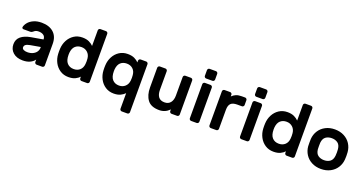

<svg xmlns="http://www.w3.org/2000/svg" viewBox="-41 -1493 4670 2466"><g transform="rotate(20 2294.0 -260.0)"><path d="M446.5 -476C406.2 -512 351.7 -530 283 -530C240.3 -530 203.5 -522.8 172.5 -508.5C141.5 -494.2 117.5 -476.3 100.5 -455C83.5 -433.7 73 -412.7 69 -392C68.3 -386 70.2 -380.8 74.5 -376.5C78.8 -372.2 84.3 -370 91 -370H184C196 -370 207 -374.7 217 -384C226.3 -392.7 235.8 -399.2 245.5 -403.5C255.2 -407.8 267.7 -410 283 -410C311.7 -410 334.5 -403.8 351.5 -391.5C368.5 -379.2 377 -360.3 377 -335L214 -307C157.3 -297 113.2 -278.8 81.5 -252.5C49.8 -226.2 34 -190.7 34 -146C34 -100 50.3 -62.5 83 -33.5C115.7 -4.5 160 10 216 10C254 10 286.5 3.7 313.5 -9C340.5 -21.7 361.7 -38.7 377 -60V-27C377 -19.7 379.7 -13.3 385 -8C390.3 -2.7 396.7 0 404 0H480C487.3 0 493.7 -2.7 499 -8C504.3 -13.3 507 -19.7 507 -27V-321C507 -388.3 486.8 -440 446.5 -476ZM377 -232V-222C377 -202.7 371.5 -184.5 360.5 -167.5C349.5 -150.5 333.3 -136.7 312 -126C290.7 -115.3 265.3 -110 236 -110C215.3 -110 198.2 -113.5 184.5 -120.5C170.8 -127.5 164 -137.7 164 -151C164 -166.3 170.2 -178.5 182.5 -187.5C194.8 -196.5 214.3 -203.3 241 -208Z M991 -683V-470C976.3 -486 956.7 -500 932 -512C907.3 -524 876.7 -530 840 -530C796.7 -530 758.5 -519.2 725.5 -497.5C692.5 -475.8 666.7 -447.2 648 -411.5C629.3 -375.8 619 -337 617 -295L616 -260L617 -225C619 -183 629.3 -144.2 648 -108.5C666.7 -72.8 692.5 -44.2 725.5 -22.5C758.5 -0.8 796.7 10 840 10C877.3 10 908.3 4 933 -8C957.7 -20 977 -34 991 -50V-27C991 -19.7 993.7 -13.3 999 -8C1004.3 -2.7 1010.7 0 1018 0H1094C1101.3 0 1107.7 -2.7 1113 -8C1118.3 -13.3 1121 -19.7 1121 -27V-683C1121 -690.3 1118.3 -696.7 1113 -702C1107.7 -707.3 1101.3 -710 1094 -710H1018C1010.7 -710 1004.3 -707.3 999 -702C993.7 -696.7 991 -690.3 991 -683ZM779.5 -147C757.2 -171.7 746 -209.3 746 -260C746 -272 746.3 -281.3 747 -288C751 -329.3 764 -360 786 -380C808 -400 836 -410 870 -410C902.7 -410 930.2 -399.8 952.5 -379.5C974.8 -359.2 987.7 -332 991 -298C992.3 -284.7 993 -272 993 -260C993 -248 992.3 -235.3 991 -222C987.7 -186.7 975 -159.2 953 -139.5C931 -119.8 903.3 -110 870 -110C832 -110 801.8 -122.3 779.5 -147Z M1235 -260 1236 -225C1238 -183 1248.3 -144.2 1267 -108.5C1285.7 -72.8 1311.5 -44.2 1344.5 -22.5C1377.5 -0.8 1415.7 10 1459 10C1495.7 10 1526.3 4 1551 -8C1575.7 -20 1595.3 -34 1610 -50V163C1610 170.3 1612.7 176.7 1618 182C1623.3 187.3 1629.7 190 1637 190H1713C1720.3 190 1726.7 187.3 1732 182C1737.3 176.7 1740 170.3 1740 163V-493C1740 -500.3 1737.3 -506.7 1732 -512C1726.7 -517.3 1720.3 -520 1713 -520H1637C1629.7 -520 1623.3 -517.3 1618 -512C1612.7 -506.7 1610 -500.3 1610 -493V-470C1596 -486 1576.7 -500 1552 -512C1527.3 -524 1496.3 -530 1459 -530C1415.7 -530 1377.5 -519.2 1344.5 -497.5C1311.5 -475.8 1285.7 -447.2 1267 -411.5C1248.3 -375.8 1238 -337 1236 -295ZM1571.5 -140.5C1549.2 -120.2 1521.7 -110 1489 -110C1451 -110 1420.8 -122.3 1398.5 -147C1376.2 -171.7 1365 -209.3 1365 -260C1365 -272 1365.3 -281.3 1366 -288C1370 -329.3 1383 -360 1405 -380C1427 -400 1455 -410 1489 -410C1522.3 -410 1550 -400.2 1572 -380.5C1594 -360.8 1606.7 -333.3 1610 -298C1611.3 -284.7 1612 -272 1612 -260C1612 -248 1611.3 -235.3 1610 -222C1606.7 -188 1593.8 -160.8 1571.5 -140.5Z M1881 -512C1875.7 -506.7 1873 -500.3 1873 -493V-224C1873 -154 1889 -97.5 1921 -54.5C1953 -11.5 2006.7 10 2082 10C2136 10 2182.3 -10 2221 -50V-27C2221 -19.7 2223.7 -13.3 2229 -8C2234.3 -2.7 2240.7 0 2248 0H2324C2331.3 0 2337.7 -2.7 2343 -8C2348.3 -13.3 2351 -19.7 2351 -27V-493C2351 -500.3 2348.3 -506.7 2343 -512C2337.7 -517.3 2331.3 -520 2324 -520H2248C2240.7 -520 2234.3 -517.3 2229 -512C2223.7 -506.7 2221 -500.3 2221 -493V-239C2221 -198.3 2211.5 -166.2 2192.5 -142.5C2173.5 -118.8 2146.7 -107 2112 -107C2074.7 -107 2047.2 -118.5 2029.5 -141.5C2011.8 -164.5 2003 -197 2003 -239V-493C2003 -500.3 2000.3 -506.7 1995 -512C1989.7 -517.3 1983.3 -520 1976 -520H1900C1892.7 -520 1886.3 -517.3 1881 -512Z M2616 -702C2610.7 -707.3 2604.3 -710 2597 -710H2511C2503.7 -710 2497.3 -707.3 2492 -702C2486.7 -696.7 2484 -690.3 2484 -683V-605C2484 -597.7 2486.7 -591.3 2492 -586C2497.3 -580.7 2503.7 -578 2511 -578H2597C2604.3 -578 2610.7 -580.7 2616 -586C2621.3 -591.3 2624 -597.7 2624 -605V-683C2624 -690.3 2621.3 -696.7 2616 -702ZM2611 -8C2616.3 -13.3 2619 -19.7 2619 -27V-493C2619 -500.3 2616.3 -506.7 2611 -512C2605.7 -517.3 2599.3 -520 2592 -520H2516C2508.7 -520 2502.3 -517.3 2497 -512C2491.7 -506.7 2489 -500.3 2489 -493V-27C2489 -19.7 2491.7 -13.3 2497 -8C2502.3 -2.7 2508.7 0 2516 0H2592C2599.3 0 2605.7 -2.7 2611 -8Z M2913.5 -373.5C2931.2 -391.2 2960 -400 3000 -400H3065C3072.3 -400 3078.7 -402.7 3084 -408C3089.3 -413.3 3092 -419.7 3092 -427V-493C3092 -500.3 3089.3 -506.7 3084 -512C3078.7 -517.3 3072.3 -520 3065 -520H3020C2989.3 -520 2964 -516 2944 -508C2924 -500 2905 -487.3 2887 -470V-493C2887 -500.3 2884.3 -506.7 2879 -512C2873.7 -517.3 2867.3 -520 2860 -520H2784C2776.7 -520 2770.3 -517.3 2765 -512C2759.7 -506.7 2757 -500.3 2757 -493V-27C2757 -19.7 2759.7 -13.3 2765 -8C2770.3 -2.7 2776.7 0 2784 0H2860C2867.3 0 2873.7 -2.7 2879 -8C2884.3 -13.3 2887 -19.7 2887 -27V-287C2887 -327 2895.8 -355.8 2913.5 -373.5Z M3302 -702C3296.7 -707.3 3290.3 -710 3283 -710H3197C3189.7 -710 3183.3 -707.3 3178 -702C3172.7 -696.7 3170 -690.3 3170 -683V-605C3170 -597.7 3172.7 -591.3 3178 -586C3183.3 -580.7 3189.7 -578 3197 -578H3283C3290.3 -578 3296.7 -580.7 3302 -586C3307.3 -591.3 3310 -597.7 3310 -605V-683C3310 -690.3 3307.3 -696.7 3302 -702ZM3297 -8C3302.3 -13.3 3305 -19.7 3305 -27V-493C3305 -500.3 3302.3 -506.7 3297 -512C3291.7 -517.3 3285.3 -520 3278 -520H3202C3194.7 -520 3188.3 -517.3 3183 -512C3177.7 -506.7 3175 -500.3 3175 -493V-27C3175 -19.7 3177.7 -13.3 3183 -8C3188.3 -2.7 3194.7 0 3202 0H3278C3285.3 0 3291.7 -2.7 3297 -8Z M3794 -683V-470C3779.3 -486 3759.7 -500 3735 -512C3710.3 -524 3679.7 -530 3643 -530C3599.7 -530 3561.5 -519.2 3528.5 -497.5C3495.5 -475.8 3469.7 -447.2 3451 -411.5C3432.3 -375.8 3422 -337 3420 -295L3419 -260L3420 -225C3422 -183 3432.3 -144.2 3451 -108.5C3469.7 -72.8 3495.5 -44.2 3528.5 -22.5C3561.5 -0.8 3599.7 10 3643 10C3680.3 10 3711.3 4 3736 -8C3760.7 -20 3780 -34 3794 -50V-27C3794 -19.7 3796.7 -13.3 3802 -8C3807.3 -2.7 3813.7 0 3821 0H3897C3904.3 0 3910.7 -2.7 3916 -8C3921.3 -13.3 3924 -19.7 3924 -27V-683C3924 -690.3 3921.3 -696.7 3916 -702C3910.7 -707.3 3904.3 -710 3897 -710H3821C3813.7 -710 3807.3 -707.3 3802 -702C3796.7 -696.7 3794 -690.3 3794 -683ZM3582.5 -147C3560.2 -171.7 3549 -209.3 3549 -260C3549 -272 3549.3 -281.3 3550 -288C3554 -329.3 3567 -360 3589 -380C3611 -400 3639 -410 3673 -410C3705.7 -410 3733.2 -399.8 3755.5 -379.5C3777.8 -359.2 3790.7 -332 3794 -298C3795.3 -284.7 3796 -272 3796 -260C3796 -248 3795.3 -235.3 3794 -222C3790.7 -186.7 3778 -159.2 3756 -139.5C3734 -119.8 3706.3 -110 3673 -110C3635 -110 3604.8 -122.3 3582.5 -147Z M4544 -259C4544 -277 4543.3 -294 4542 -310C4538.7 -351.3 4526.3 -388.7 4505 -422C4483.7 -455.3 4454.5 -481.7 4417.5 -501C4380.5 -520.3 4338.3 -530 4291 -530C4243.7 -530 4201.5 -520.3 4164.5 -501C4127.5 -481.7 4098.3 -455.3 4077 -422C4055.7 -388.7 4043.3 -351.3 4040 -310C4039.3 -302 4039 -285 4039 -259C4039 -233.7 4039.3 -217 4040 -209C4043.3 -168.3 4055.7 -131.3 4077 -98C4098.3 -64.7 4127.5 -38.3 4164.5 -19C4201.5 0.3 4243.7 10 4291 10C4338.3 10 4380.5 0.3 4417.5 -19C4454.5 -38.3 4483.7 -64.7 4505 -98C4526.3 -131.3 4538.7 -168.3 4542 -209C4543.3 -225 4544 -241.7 4544 -259ZM4209.5 -386C4231.8 -402 4259 -410 4291 -410C4323 -410 4350.2 -402 4372.5 -386C4394.8 -370 4408 -343 4412 -305C4413.3 -291.7 4414 -276.7 4414 -260C4414 -243.3 4413.3 -228.3 4412 -215C4408 -177 4394.8 -150 4372.5 -134C4350.2 -118 4323 -110 4291 -110C4259 -110 4231.8 -118 4209.5 -134C4187.2 -150 4174 -177 4170 -215C4169.3 -221.7 4169 -236.7 4169 -260C4169 -283.3 4169.3 -298.3 4170 -305C4174 -343 4187.2 -370 4209.5 -386Z"/></g></svg>

Font: Rubik
Style: Regular
Weight: 500
Designer: Hubert & Fischer
Foundry: Hubert & Fischer
Version: Version 1.100